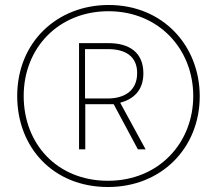

<svg xmlns="http://www.w3.org/2000/svg" viewBox="-20 -742 871 770"><path d="M413 8C628 8 781 -149 781 -356C781 -557 635 -722 416 -722C209 -722 49 -573 49 -357C49 -150 194 8 413 8ZM413 -17C208 -17 75 -166 75 -357C75 -552 217 -697 415 -697C617 -697 755 -545 755 -357C755 -169 617 -17 413 -17ZM297 -143H322V-324H436L533 -143H564L462 -330C514 -344 555 -378 555 -448C555 -533 497 -569 415 -569H297ZM411 -347H321V-545H413C482 -545 530 -517 530 -449C530 -377 478 -347 411 -347Z"/></svg>

Font: Noto Sans Gurmukhi Condensed Thin
Style: Regular
Weight: 100
Width: 3
Designer: Jelle Bosma - Monotype Design Team
Foundry: Monotype Imaging Inc.
Version: Version 2.004